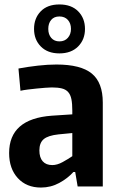

<svg xmlns="http://www.w3.org/2000/svg" viewBox="-20 -838 530 863"><path d="M164 5Q99 5 60 -37.5Q21 -80 21 -150Q21 -304 213 -318L305 -324V-341Q305 -372 301 -392Q297 -412 286.5 -424Q276 -436 258 -440.5Q240 -445 213 -445Q202 -445 183.5 -443.5Q165 -442 144.5 -440Q124 -438 104.5 -435.5Q85 -433 72 -430L63 -530Q106 -538 150.5 -543Q195 -548 234 -548Q343 -548 392.5 -507.5Q442 -467 442 -377V0H329L318 -65H310Q284 -36 246 -15.5Q208 5 164 5ZM215 -96Q237 -96 261.5 -109.5Q286 -123 305 -136V-240L243 -234Q196 -229 176.5 -212.5Q157 -196 157 -162Q157 -130 172 -113Q187 -96 215 -96ZM247 -598Q194 -598 163.5 -629Q133 -660 133 -708Q133 -756 163 -787Q193 -818 247 -818Q301 -818 331.5 -787Q362 -756 362 -708Q362 -660 331 -629Q300 -598 247 -598ZM247 -652Q271 -652 285 -668Q299 -684 299 -708Q299 -733 285 -748.5Q271 -764 247 -764Q223 -764 210 -748.5Q197 -733 197 -708Q197 -683 210.5 -667.5Q224 -652 247 -652Z"/></svg>

Font: Encode Sans Compressed
Style: Bold
Weight: 700
Designer: Pablo Impallari, Andres Torresi
Foundry: Pablo Impallari, Andres Torresi
Version: Version 1.000; ttfautohint (v1.00) -l 8 -r 50 -G 200 -x 14 -